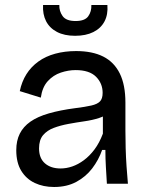

<svg xmlns="http://www.w3.org/2000/svg" viewBox="-20 -734 591 767"><path d="M196 13Q153 13 119 -3Q85 -19 65 -51.5Q45 -84 45 -134Q45 -172 59 -200Q73 -228 101.5 -248Q130 -268 175 -281Q220 -294 281 -302Q321 -307 345 -312.5Q369 -318 379.5 -329Q390 -340 390 -363Q390 -401 363.5 -427.5Q337 -454 282 -454Q253 -454 223 -444Q193 -434 171 -410Q149 -386 143 -344L59 -370Q67 -408 85.5 -437.5Q104 -467 133 -488Q162 -509 200.5 -519.5Q239 -530 284 -530Q349 -530 392.5 -508Q436 -486 458.5 -440.5Q481 -395 481 -324V-212Q481 -179 482 -142.5Q483 -106 485.5 -69.5Q488 -33 491 0H407Q405 -34 403 -67Q401 -100 401 -135H388Q374 -95 348.5 -61.5Q323 -28 285 -7.5Q247 13 196 13ZM222 -61Q245 -61 268.5 -69Q292 -77 315 -94Q338 -111 357.5 -137Q377 -163 391 -200V-290L418 -287Q402 -271 375.5 -262.5Q349 -254 317.5 -249.5Q286 -245 253.5 -239Q221 -233 194.5 -223Q168 -213 152 -194Q136 -175 136 -141Q136 -102 159.5 -81.5Q183 -61 222 -61ZM152 -714H217Q216 -690 230 -670Q244 -650 282 -650Q319 -650 332.5 -669Q346 -688 345 -714H409Q412 -676 397.5 -648.5Q383 -621 353 -606Q323 -591 280 -591Q237 -591 207.5 -606.5Q178 -622 164 -649.5Q150 -677 152 -714Z"/></svg>

Font: Bricolage Grotesque 24pt
Style: Regular
Weight: 400
Designer: Mathieu Triay
Foundry: Atelier Triay
Version: Version 1.001;gftools[0.9.33.dev8+g029e19f]